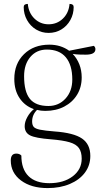

<svg xmlns="http://www.w3.org/2000/svg" viewBox="-20 -690 508 980"><path d="M211 -124Q189 -124 169 -129Q144 -104 144 -70Q144 -52 152 -42.5Q160 -33 184.5 -28Q209 -23 259 -19Q356 -12 398.5 17Q441 46 441 106Q441 154 413.5 191Q386 228 336.5 249Q287 270 223 270Q139 270 87 231Q35 192 35 129Q35 94 63 94Q80 94 89 104Q89 173 125.5 209Q162 245 232 245Q305 245 351 210Q397 175 397 120Q397 86 383 66Q369 46 335 36Q301 26 239 21Q161 15 133.5 1Q106 -13 106 -46Q106 -68 119.5 -92.5Q133 -117 153 -133Q107 -149 80 -189Q53 -229 53 -287Q53 -365 102.5 -413.5Q152 -462 232 -462Q290 -462 333 -431L459 -456Q467 -449 467 -439Q467 -411 418 -411Q405 -411 386 -411.5Q367 -412 351 -415Q373 -392 385 -361.5Q397 -331 397 -295Q397 -245 373.5 -206.5Q350 -168 308 -146Q266 -124 211 -124ZM227 -149Q280 -149 314.5 -187Q349 -225 349 -284Q349 -358 316 -397.5Q283 -437 219 -437Q167 -437 135 -399.5Q103 -362 103 -301Q103 -222 132.5 -185.5Q162 -149 227 -149ZM228 -522Q193 -522 164 -539.5Q135 -557 118 -587.5Q101 -618 101 -654Q101 -670 122 -670Q126 -624 156 -595Q186 -566 228 -566Q271 -566 301 -595Q331 -624 335 -670Q356 -670 356 -654Q356 -618 339 -587.5Q322 -557 293 -539.5Q264 -522 228 -522Z"/></svg>

Font: Petrona ExtraLight
Style: Regular
Weight: 200
Designer: Ringo R. Seeber
Foundry: Ringo R. Seeber
Version: Version 2.001; ttfautohint (v1.8.3)